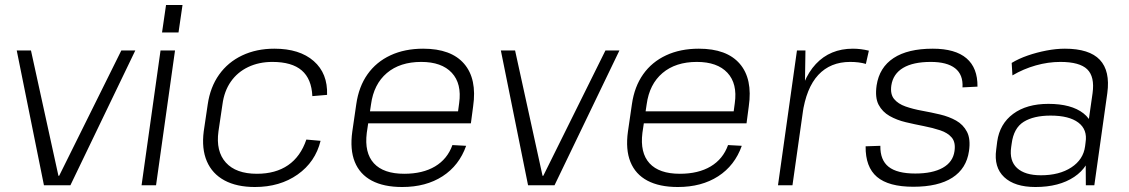

<svg xmlns="http://www.w3.org/2000/svg" viewBox="-20 -742 4521 769"><path d="M47 -540H104L214 -38H217L466 -540H522L262 0H156Z M681 -540 605 0H547L623 -540ZM711 -722 695 -612H629L645 -722Z M1001 7Q928 7 879 -19.5Q830 -46 808.5 -96Q787 -146 796 -216L812 -324Q822 -393 857.5 -443Q893 -493 950 -520Q1007 -547 1079 -547Q1180 -547 1236.5 -497.5Q1293 -448 1290 -362L1231 -357Q1228 -426 1188.5 -460Q1149 -494 1071 -494Q1017 -494 974 -473.5Q931 -453 904.5 -415Q878 -377 871 -324L855 -216Q844 -136 884.5 -91Q925 -46 1009 -46Q1084 -46 1134 -80.5Q1184 -115 1207 -183L1264 -178Q1243 -93 1172 -43Q1101 7 1001 7Z M1591 7Q1517 7 1469 -18.5Q1421 -44 1401 -93.5Q1381 -143 1391 -215L1407 -325Q1417 -395 1452 -444.5Q1487 -494 1544 -520.5Q1601 -547 1675 -547Q1787 -547 1839 -486.5Q1891 -426 1875 -316L1866 -248H1443L1450 -296H1825L1812 -277L1819 -329Q1830 -407 1789.5 -450.5Q1749 -494 1667 -494Q1582 -494 1529.5 -449.5Q1477 -405 1466 -324L1449 -210Q1439 -130 1477.5 -88Q1516 -46 1599 -46Q1673 -46 1722.5 -75.5Q1772 -105 1792 -161L1847 -158Q1819 -79 1752.5 -36Q1686 7 1591 7Z M1986 -540H2043L2153 -38H2156L2405 -540H2461L2201 0H2095Z M2695 7Q2621 7 2573 -18.5Q2525 -44 2505 -93.5Q2485 -143 2495 -215L2511 -325Q2521 -395 2556 -444.5Q2591 -494 2648 -520.5Q2705 -547 2779 -547Q2891 -547 2943 -486.5Q2995 -426 2979 -316L2970 -248H2547L2554 -296H2929L2916 -277L2923 -329Q2934 -407 2893.5 -450.5Q2853 -494 2771 -494Q2686 -494 2633.5 -449.5Q2581 -405 2570 -324L2553 -210Q2543 -130 2581.5 -88Q2620 -46 2703 -46Q2777 -46 2826.5 -75.5Q2876 -105 2896 -161L2951 -158Q2923 -79 2856.5 -36Q2790 7 2695 7Z M3172 -540H3206L3203 -346L3154 0H3096ZM3173 -305Q3190 -424 3247.5 -485.5Q3305 -547 3396 -547Q3412 -547 3428 -545Q3444 -543 3460 -539L3448 -486Q3421 -494 3385 -494Q3306 -494 3257.5 -442Q3209 -390 3194 -285Z M3638 6Q3539 6 3492.5 -33.5Q3446 -73 3447 -156L3506 -158Q3505 -101 3539 -74Q3573 -47 3646 -47Q3715 -47 3756 -70Q3797 -93 3803 -137Q3808 -172 3792 -191Q3776 -210 3746 -220Q3716 -230 3680 -237Q3644 -244 3608 -252.5Q3572 -261 3543 -277.5Q3514 -294 3499 -322.5Q3484 -351 3491 -400Q3502 -472 3559 -509.5Q3616 -547 3716 -547Q3806 -547 3851 -508.5Q3896 -470 3895 -395L3835 -392Q3838 -443 3805.5 -468.5Q3773 -494 3708 -494Q3637 -494 3597 -470Q3557 -446 3550 -400Q3545 -365 3561 -345.5Q3577 -326 3607 -315.5Q3637 -305 3673 -298.5Q3709 -292 3745 -283.5Q3781 -275 3809.5 -259Q3838 -243 3853 -214Q3868 -185 3861 -137Q3851 -67 3794.5 -30.5Q3738 6 3638 6Z M4328 -173 4356 -369Q4365 -435 4334.5 -464.5Q4304 -494 4227 -494Q4178 -494 4128.5 -480Q4079 -466 4035 -440L4032 -490Q4060 -507 4096 -519.5Q4132 -532 4171 -539.5Q4210 -547 4245 -547Q4343 -547 4385 -502.5Q4427 -458 4415 -369L4363 0H4329ZM4127 7Q4044 7 4002 -32.5Q3960 -72 3970 -143L3974 -175Q3984 -246 4038 -286Q4092 -326 4179 -326Q4271 -326 4319.5 -288Q4368 -250 4358 -180L4353 -146Q4343 -74 4282.5 -33.5Q4222 7 4127 7ZM4149 -40Q4223 -40 4271 -71.5Q4319 -103 4326 -156L4328 -172Q4336 -223 4299 -251Q4262 -279 4188 -279Q4120 -279 4080 -254Q4040 -229 4032 -167L4030 -153Q4022 -98 4053.5 -69Q4085 -40 4149 -40Z"/></svg>

Font: Pathway Extreme 8pt Thin 12pt
Style: Italic
Weight: 100
Italic angle: -8°
Version: Version 1.001;gftools[0.9.26]